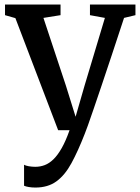

<svg xmlns="http://www.w3.org/2000/svg" viewBox="-20 -571 616 842"><path d="M135 251.5Q119.5 251.5 106.2 249.2Q93 247 85.5 243.5V151.5Q92 155.5 106 158Q120 160.5 135 160.5Q156.5 160.5 176.2 153Q196 145.5 214.5 127.5Q233 109.5 250.8 78.2Q268.5 47 285 0H235L47.5 -491.5L2 -504.5V-551H245.5V-504.5L170.5 -492.5L269 -195.5L311.5 -59L351 -196L440 -492.5L374.5 -504.5V-551H574V-504.5L524 -492.5Q495 -404 470.2 -329.5Q445.5 -255 425.5 -195.8Q405.5 -136.5 390.5 -92.8Q375.5 -49 365.8 -21.8Q356 5.5 352 15Q322 92 293.2 144.8Q264.5 197.5 227.2 224.5Q190 251.5 135 251.5Z"/></svg>

Font: Merriweather 28pt Medium
Style: Regular
Weight: 500
Version: Version 2.100